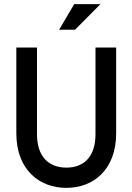

<svg xmlns="http://www.w3.org/2000/svg" viewBox="-20 -900 640 929"><path d="M59 -670V-255C59 -80 169 9 301 9C433 9 542 -80 542 -255V-670H442V-250C442 -142 386 -89 301 -89C216 -89 159 -142 159 -250V-670ZM266 -756H343L466 -880H339Z"/></svg>

Font: LT Wave Mono Medium
Style: Regular
Weight: 500
Designer: Daniel Lyons
Version: Version 2.5 (Glyphs App)